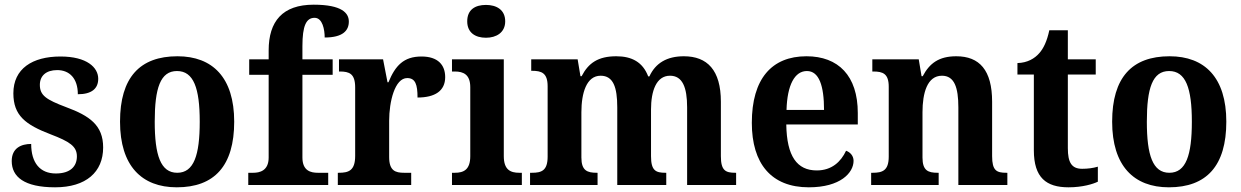

<svg xmlns="http://www.w3.org/2000/svg" viewBox="-20 -789 5294 819"><path d="M215 10C347 10 420 -55 420 -160C420 -255 362 -295 262 -332C177 -364 150 -382 150 -427C150 -466 177 -490 224 -490C277 -490 312 -454 312 -387C371 -387 399 -411 399 -453C399 -501 351 -548 238 -548C118 -548 37 -496 37 -391C37 -296 89 -257 196 -216C277 -185 308 -165 308 -122C308 -80 281 -49 218 -49C151 -49 113 -94 113 -175C70 -175 30 -157 30 -102C30 -35 83 10 215 10Z M734 10C895 10 979 -82 979 -270C979 -458 887 -549 737 -549C576 -549 492 -458 492 -270C492 -82 584 10 734 10ZM736 -52C665 -52 640 -127 640 -270C640 -413 664 -486 735 -486C806 -486 832 -413 832 -270C832 -127 807 -52 736 -52Z M1039 0H1380V-52H1336C1306 -52 1270 -60 1270 -117V-470H1399V-536H1270V-592C1270 -679 1286 -713 1322 -713C1356 -713 1365 -662 1365 -629C1443 -629 1468 -659 1468 -697C1468 -733 1439 -769 1318 -769C1185 -769 1126 -698 1126 -574V-536H1043V-470H1126V-117C1126 -60 1087 -52 1060 -52H1039Z M1421 0H1734V-52H1704C1667 -52 1640 -60 1640 -119V-274C1640 -355 1664 -456 1717 -456C1752 -456 1761 -428 1761 -373C1835 -373 1879 -401 1879 -460C1879 -512 1848 -548 1778 -548C1702 -548 1666 -509 1637 -438H1633L1614 -536H1426V-484H1429C1470 -484 1495 -475 1495 -416V-124C1495 -61 1467 -52 1425 -52H1421Z M2053 -628C2097 -628 2135 -650 2135 -698C2135 -748 2097 -768 2053 -768C2007 -768 1973 -748 1973 -698C1973 -650 2007 -628 2053 -628ZM1908 0H2206V-52H2195C2157 -52 2129 -65 2129 -123V-536H1908V-484H1920C1957 -484 1986 -471 1986 -417V-123C1986 -65 1958 -52 1920 -52H1908Z M2241 0H2529V-52H2526C2485 -52 2460 -61 2460 -117V-310C2460 -393 2482 -466 2542 -466C2596 -466 2613 -417 2613 -331V0H2822V-52H2819C2777 -52 2757 -61 2757 -123V-322C2757 -400 2779 -466 2838 -466C2891 -466 2911 -417 2911 -331V0H3120V-52H3117C3075 -52 3055 -61 3055 -123V-355C3055 -490 2997 -549 2897 -549C2825 -549 2776 -520 2750 -463H2745C2722 -524 2675 -549 2609 -549C2531 -549 2490 -520 2461 -464H2456L2444 -536H2246V-487H2249C2290 -487 2316 -478 2316 -421V-121C2316 -61 2290 -52 2249 -52H2241Z M3430 10C3565 10 3621 -52 3621 -103C3621 -125 3606 -140 3589 -146C3567 -99 3528 -62 3464 -62C3380 -62 3336 -122 3334 -258H3639V-307C3639 -466 3556 -549 3420 -549C3272 -549 3187 -453 3187 -265C3187 -91 3270 10 3430 10ZM3495 -320H3335C3338 -427 3370 -486 3422 -486C3474 -486 3495 -423 3495 -320Z M3696 0H3984V-52H3980C3939 -52 3915 -61 3915 -117V-310C3915 -392 3935 -466 3998 -466C4051 -466 4068 -416 4068 -331V0H4277V-52H4273C4231 -52 4212 -61 4212 -123V-355C4212 -490 4158 -549 4059 -549C3985 -549 3945 -519 3916 -464H3911L3899 -536H3701V-484H3705C3746 -484 3771 -475 3771 -419V-121C3771 -61 3744 -52 3702 -52H3696Z M4538 10C4597 10 4643 -4 4663 -14V-78C4643 -72 4620 -69 4596 -69C4551 -69 4535 -96 4535 -157V-471H4654V-536H4535V-660H4456C4446 -613 4431 -582 4413 -562C4394 -540 4363 -521 4320 -520V-471H4390V-148C4390 -31 4443 10 4538 10Z M4966 10C5127 10 5211 -82 5211 -270C5211 -458 5119 -549 4969 -549C4808 -549 4724 -458 4724 -270C4724 -82 4816 10 4966 10ZM4968 -52C4897 -52 4872 -127 4872 -270C4872 -413 4896 -486 4967 -486C5038 -486 5064 -413 5064 -270C5064 -127 5039 -52 4968 -52Z"/></svg>

Font: Noto Serif Ethiopic SemiCondensed
Style: Bold
Weight: 700
Width: 4
Designer: Monotype Design Team
Foundry: Monotype Imaging Inc.
Version: Version 2.102